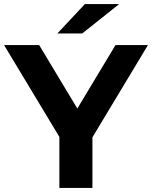

<svg xmlns="http://www.w3.org/2000/svg" viewBox="-34 -921 745 941"><path d="M550 -901H382L247 -757H369ZM691 -700H532L345 -389L158 -700H-14L257 -250V0H419V-248Z"/></svg>

Font: Montserrat Lite
Style: Bold
Weight: 700
Designer: Julieta Ulanovsky
Foundry: Julieta Ulanovsky
Version: Version 7.200;PS 007.200;hotconv 1.0.88;makeotf.lib2.5.64775